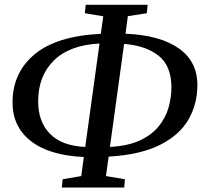

<svg xmlns="http://www.w3.org/2000/svg" viewBox="-20 -782 868 820"><path d="M244 19 247.5 -16.5 327 -30 338 -111.5Q191 -118 112.2 -179.2Q33.5 -240.5 33.5 -344Q33.5 -471.5 127.8 -550Q222 -628.5 410.5 -637.5L421 -712.5L342.5 -725.5L346 -761.5H610.5L607 -725.5L526 -713L516 -638Q662 -632 742.5 -576.2Q823 -520.5 823 -418.5Q823 -337 784.5 -270.8Q746 -204.5 662.5 -162.8Q579 -121 444 -113L432.5 -30L513.5 -16.5L510.5 19ZM143 -349Q143 -262.5 193.2 -210.8Q243.5 -159 344 -154.5L405 -596Q278 -590 210.5 -524Q143 -458 143 -349ZM712 -409Q712 -500 658 -543.5Q604 -587 510 -594.5L449.5 -154.5Q526 -158.5 576.8 -182Q627.5 -205.5 657.2 -241.8Q687 -278 699.5 -321.5Q712 -365 712 -409Z"/></svg>

Font: Merriweather Text Regular
Style: Italic
Weight: 400
Italic angle: -7.8°
Designer: Eben Sorkin
Foundry: Eben Sorkin
Version: Version 2.100; ttfautohint (v1.7.19-72a1) -l 8 -r 50 -G 200 